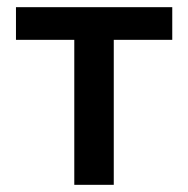

<svg xmlns="http://www.w3.org/2000/svg" viewBox="-20 -515 524 535"><path d="M187 0V-404H24.5V-495H460V-404H297V0Z"/></svg>

Font: Geologica EX
Style: Regular
Weight: 400
Designer: Sindre Bremnes, Frode Helland
Foundry: Monokrom Skriftforlag AS
Version: Version 1.010;gftools[0.9.28]